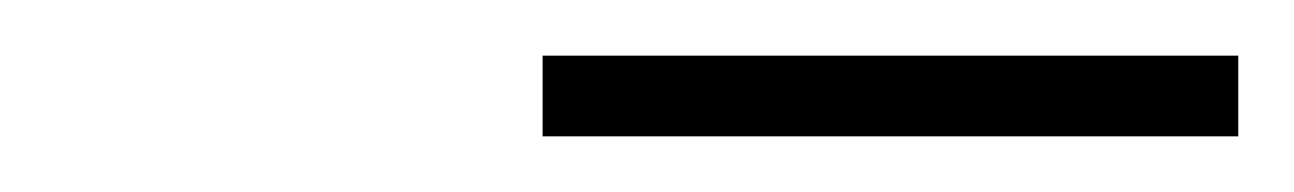

<svg xmlns="http://www.w3.org/2000/svg" viewBox="-20 -746 465 69"><path d="M175 -697V-726H425V-697Z"/></svg>

Font: Encode Sans Condensed Thin
Style: Regular
Weight: 100
Width: 3
Designer: Multiple Designers
Foundry: Impallari Type
Version: Version 3.000; ttfautohint (v1.8.3) -l 8 -r 50 -G 200 -x 14 